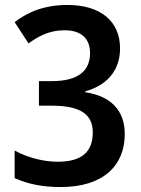

<svg xmlns="http://www.w3.org/2000/svg" viewBox="-20 -744 569 774"><path d="M464 -549C464 -658 386 -724 252 -724C161 -724 94 -697 39 -655L95 -569C135 -598 179 -622 240 -622C308 -622 343 -588 343 -530C343 -462 300 -417 189 -417H137V-318H188C306 -318 354 -282 354 -210C354 -136 314 -92 213 -92C158 -92 94 -107 39 -137V-26C95 -1 153 10 225 10C398 10 483 -78 483 -204C483 -297 428 -357 324 -372V-376C409 -399 464 -458 464 -549Z"/></svg>

Font: Noto Sans Armenian SemiCondensed SemiBold
Style: Regular
Weight: 600
Width: 4
Designer: Monotype Design Team
Foundry: Monotype Imaging Inc.
Version: Version 2.008